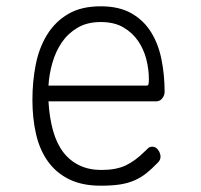

<svg xmlns="http://www.w3.org/2000/svg" viewBox="-20 -580 640 610"><path d="M464 -114Q475 -114 482.5 -103.5Q490 -93 490 -82Q490 -77 488 -72.5Q486 -68 482 -64Q463 -44 445.5 -30Q428 -16 407.5 -7Q387 2 361.5 6Q336 10 300 10Q241 10 199.5 -10.5Q158 -31 132 -67.5Q106 -104 94.5 -154Q83 -204 83 -263Q83 -321 93.5 -374.5Q104 -428 129.5 -469.5Q155 -511 196.5 -535.5Q238 -560 300 -560Q358 -560 397 -538Q436 -516 459.5 -478.5Q483 -441 493 -391.5Q503 -342 503 -288Q503 -277 495.5 -267.5Q488 -258 476 -258H134Q137 -206 148.5 -165Q160 -124 181 -96.5Q202 -69 232.5 -54.5Q263 -40 302 -40Q348 -40 378.5 -54Q409 -68 441 -100Q446 -105 451 -109.5Q456 -114 464 -114ZM134 -308H445Q450 -308 451.5 -311.5Q453 -315 453 -329Q453 -359 445 -391Q437 -423 419 -449.5Q401 -476 372 -493Q343 -510 300 -510Q257 -510 226.5 -492Q196 -474 176.5 -445.5Q157 -417 146.5 -380.5Q136 -344 134 -308Z"/></svg>

Font: Maple Mono NL Thin
Style: Regular
Weight: 250
Monospace: yes
Designer: subframe7536
Version: Version 7.000